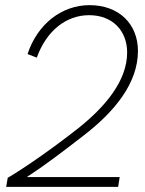

<svg xmlns="http://www.w3.org/2000/svg" viewBox="-20 -726 565 746"><path d="M10 -35 4 0H439L445 -38H84C152 -82 219 -133 303 -198C427 -293 516 -404 516 -528C516 -632 443 -706 328 -706C221 -706 126 -634 87 -516L123 -502C160 -606 237 -667 326 -667C418 -667 474 -606 474 -522C474 -412 389 -312 287 -230C185 -150 84 -79 10 -35Z"/></svg>

Font: Fixel Text 20240404 ExtraLight
Style: Italic
Weight: 200
Width: 4
Italic angle: -10°
Designer: AlfaBravo + MacPaw
Foundry: Kyrylo Tkachov, Marchela Mozhyna, Serhii Makarenko, Maria Weinstein, Zakhar Kryvoshyya
Version: Version 1.211;Glyphs 3.2 (3225)